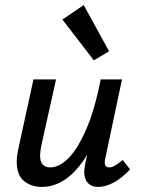

<svg xmlns="http://www.w3.org/2000/svg" viewBox="-20 -731 556 757"><path d="M350 -493 226 -654 310 -711 410 -529ZM493 -63Q427 6 366 6Q341 6 326.5 -9.5Q312 -25 312 -54Q312 -63 316 -85L324 -121Q246 6 145 6Q104 6 75 -17Q46 -40 46 -94Q46 -117 54 -152L112 -418H201L144 -162Q138 -132 138 -118Q138 -71 178 -71Q214 -71 250.5 -108Q287 -145 320.5 -222.5Q354 -300 377 -418H461L396 -111Q393 -99 393 -90Q393 -71 411 -71Q421 -71 433 -78Q445 -85 464 -100Z"/></svg>

Font: Ysabeau Infant Semibold
Style: Italic
Weight: 600
Italic angle: -12°
Designer: Christian Thalmann (Catharsis Fonts)
Version: Version 0.003